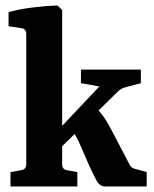

<svg xmlns="http://www.w3.org/2000/svg" viewBox="-20 -675 559 695"><path d="M18 0V-52L57 -59Q75 -62 75 -80V-552Q75 -570 58 -573L11 -580V-631Q50 -642 99 -648Q148 -654 188 -655L205 -639V-80Q205 -62 222 -59L260 -52V0ZM360 0Q341 0 329.5 -21.5Q318 -43 305 -71L273 -144Q266 -161 257.5 -177Q249 -193 238 -206L324 -288Q344 -269 358.5 -247.5Q373 -226 389 -194L447 -83Q452 -73 457 -69Q462 -65 472 -63L511 -52V0ZM187 -128 181 -194 367 -391 368 -357 273 -374V-423H490V-374L448 -363Q433 -359 425.5 -356.5Q418 -354 409 -346Z"/></svg>

Font: Rasa
Style: Regular
Weight: 400
Designer: Anna Giedrys (Yrsa+Rasa design), David Brezina (Yrsa art-direction, Rasa art-direction, design)
Foundry: Rosetta Type Foundry
Version: Version 2.004